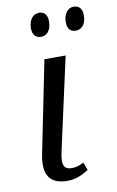

<svg xmlns="http://www.w3.org/2000/svg" viewBox="-86 -789 516 847"><g transform="rotate(-10 172.0 -366.0)"><path d="M298 -636C320 -636 344 -652 344 -698C344 -728 328 -742 306 -742C278 -742 260 -716 260 -680C260 -650 274 -636 298 -636ZM143 -636C164 -636 188 -652 188 -698C188 -728 173 -742 151 -742C122 -742 104 -716 104 -680C104 -650 119 -636 143 -636ZM147 10C184 10 212 -3 242 -22L229 -57C211 -48 196 -42 175 -42C145 -42 128 -57 142 -119L234 -536H139L56 -125C37 -30 72 10 147 10Z"/></g></svg>

Font: Noto Serif ExtraCondensed
Style: Italic
Weight: 400
Width: 2
Italic angle: -12°
Designer: Monotype Design Team
Foundry: Monotype Imaging Inc.
Version: Version 2.014